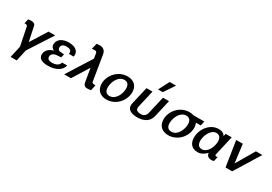

<svg xmlns="http://www.w3.org/2000/svg" viewBox="43 -1939 4663 3287"><g transform="rotate(30 2375.0 -295.0)"><path d="M178 200H298L348 -25L655 -500H524L320 -174L259 -465C253 -494 218 -513 179 -513C166 -513 135 -511 117 -508L96 -417C102 -418 109 -418 115 -418C138 -416 153 -408 157 -389L230 -32Z M704 -349C704 -314 731 -278 767 -264C675 -238 618 -183 618 -101C618 -20 696 13 803 13C945 13 1068 -46 1090 -157H989C975 -95 918 -67 834 -67C786 -67 744 -87 744 -133C744 -181 787 -215 846 -220L932 -226L948 -295L867 -301C837 -303 820 -325 820 -358C820 -406 858 -433 923 -433C984 -433 1019 -409 1019 -367C1019 -359 1018 -354 1015 -344H1110C1113 -356 1114 -368 1114 -378C1114 -461 1041 -513 921 -513C790 -513 704 -451 704 -349Z M1497 -78C1505 -31 1515 13 1578 13C1605 13 1636 9 1655 7L1679 -105C1635 -105 1612 -110 1609 -128L1526 -634C1515 -695 1474 -735 1405 -735C1380 -735 1366 -734 1341 -731L1313 -617C1327 -619 1359 -620 1369 -620C1397 -620 1408 -610 1412 -587L1429 -488L1121 0H1255L1456 -324Z M1756 -185C1756 -59 1836 13 1960 13C2141 13 2285 -144 2285 -317C2285 -440 2206 -513 2082 -513C1901 -513 1756 -355 1756 -185ZM1878 -182C1878 -285 1943 -434 2064 -434C2133 -434 2162 -386 2162 -317C2162 -214 2098 -66 1976 -66C1907 -66 1878 -113 1878 -182Z M2877 -790H2751L2642 -580H2736ZM2381 -159C2377 -142 2375 -126 2375 -112C2375 -18 2467 13 2568 13C2679 13 2796 -24 2827 -160L2905 -500H2786L2705 -148C2694 -101 2653 -66 2601 -66C2557 -66 2497 -74 2497 -130C2497 -142 2499 -155 2502 -167L2579 -500H2460Z M2979 -185C2979 -59 3059 13 3183 13C3364 13 3508 -144 3508 -317C3508 -353 3501 -384 3489 -411H3584L3604 -500H3389C3364 -509 3336 -513 3305 -513C3124 -513 2979 -355 2979 -185ZM3101 -182C3101 -285 3166 -434 3287 -434C3356 -434 3385 -386 3385 -317C3385 -214 3321 -66 3199 -66C3130 -66 3101 -113 3101 -182Z M3707 -182C3707 -282 3773 -435 3882 -435C3950 -435 3977 -385 3977 -320C3977 -222 3917 -67 3800 -67C3730 -67 3707 -123 3707 -182ZM3586 -177C3586 -67 3642 13 3765 13C3831 13 3894 -28 3937 -74C3937 -19 3978 11 4038 11C4054 11 4069 9 4084 3L4105 -87C4100 -85 4092 -84 4085 -84H4080C4065 -84 4055 -92 4055 -105C4055 -107 4055 -111 4056 -114L4145 -500H4025L4013 -448C3994 -484 3957 -513 3885 -513C3706 -513 3586 -337 3586 -177Z M4750 -500H4623L4410 -137L4364 -500H4233L4311 0H4442Z"/></g></svg>

Font: Perun SemiBold Italic
Style: Regular
Weight: 400
Italic angle: -12°
Foundry: Copyright (c) Stefan Peev, Context Ltd, 2016
Version: Version 1.026